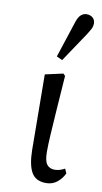

<svg xmlns="http://www.w3.org/2000/svg" viewBox="-88 -799 452 854"><g transform="rotate(10 138.0 -372.5)"><path d="M184 13Q137 13 118 -20.5Q99 -54 98 -121L95 -462L176 -480L185 -471Q178 -373 173.5 -307.5Q169 -242 166.5 -199Q164 -156 164 -125Q164 -83 176.5 -67.5Q189 -52 211 -52Q234 -52 257 -65L266 -45Q255 -21 234 -4Q213 13 184 13ZM134 -550 189 -718Q197 -740 208 -749Q219 -758 232 -758Q249 -758 260 -748.5Q271 -739 271 -722Q271 -710 266 -700Q261 -690 249 -671L160 -538Z"/></g></svg>

Font: Source Serif 4 Subhead
Style: Regular
Weight: 400
Designer: Frank Grießhammer
Foundry: Adobe Systems Incorporated
Version: Version 4.004;hotconv 1.0.117;makeotfexe 2.5.65602